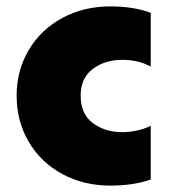

<svg xmlns="http://www.w3.org/2000/svg" viewBox="-20 -571 541 600"><path d="M32 -272Q32 -351 70 -415Q108 -479 175 -515Q242 -551 325 -551Q397 -551 451 -531V-363Q412 -384 362 -384Q308 -384 270 -355.5Q232 -327 232 -272Q232 -215 270 -186.5Q308 -158 362 -158Q386 -158 410 -163.5Q434 -169 451 -178V-10Q397 9 325 9Q242 9 175 -27Q108 -63 70 -127.5Q32 -192 32 -272Z"/></svg>

Font: Chess Sans ExtraBold
Style: Regular
Weight: 800
Designer: Wolf Bōese
Foundry: Wolf Bōese
Version: Version 7.223